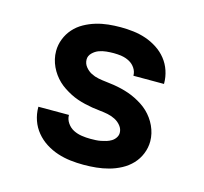

<svg xmlns="http://www.w3.org/2000/svg" viewBox="-84 -621 767 722"><g transform="rotate(15 300.0 -260.0)"><path d="M299 8Q273 8 247.5 5Q222 2 197.5 -6Q173 -14 151 -28Q129 -42 112.5 -62Q96 -82 87.5 -106.5Q79 -131 79 -157V-159H198V-158Q198 -142 208 -127.5Q218 -113 233 -105.5Q248 -98 265 -95.5Q282 -93 299 -93Q309 -93 319.5 -93.5Q330 -94 340 -96Q350 -98 360 -101Q370 -104 379 -109.5Q388 -115 394 -124Q400 -133 400 -143Q400 -158 390 -170.5Q380 -183 366 -190Q352 -197 337 -200Q322 -203 306.5 -204.5Q291 -206 276 -208.5Q261 -211 246 -214.5Q231 -218 216.5 -223Q202 -228 188.5 -235Q175 -242 162 -250.5Q149 -259 138 -269.5Q127 -280 118 -292.5Q109 -305 102.5 -319Q96 -333 92.5 -348Q89 -363 89 -379Q89 -403 98 -426Q107 -449 123 -467Q139 -485 160.5 -497Q182 -509 205.5 -516Q229 -523 253 -525.5Q277 -528 301 -528Q326 -528 351 -525Q376 -522 399.5 -514Q423 -506 444.5 -492Q466 -478 481.5 -458.5Q497 -439 505 -415Q513 -391 513 -366V-364H394Q394 -380 385 -393.5Q376 -407 362 -414.5Q348 -422 332.5 -424.5Q317 -427 301 -427Q287 -427 272 -425.5Q257 -424 243.5 -419Q230 -414 219 -403Q208 -392 208 -378Q208 -362 218 -349.5Q228 -337 241.5 -330Q255 -323 270.5 -320Q286 -317 301 -315.5Q316 -314 331.5 -311.5Q347 -309 361.5 -305.5Q376 -302 390.5 -297Q405 -292 419 -285Q433 -278 446 -269.5Q459 -261 470 -250.5Q481 -240 490 -227.5Q499 -215 505.5 -201Q512 -187 515.5 -172Q519 -157 519 -142Q519 -117 509.5 -93.5Q500 -70 483 -52Q466 -34 443.5 -22Q421 -10 397 -3.5Q373 3 348.5 5.5Q324 8 299 8Z"/></g></svg>

Font: Iosevka Fixed Extended
Style: Bold
Weight: 700
Width: 7
Monospace: yes
Designer: Belleve Invis
Foundry: Belleve Invis
Version: Version 24.1.1; ttfautohint (v1.8.4)